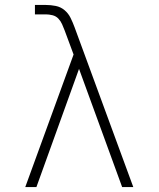

<svg xmlns="http://www.w3.org/2000/svg" viewBox="-20 -755 640 775"><path d="M82 0 277 -535 241 -632Q236 -645 230.5 -657.5Q225 -670 215.5 -680Q206 -690 192 -693.5Q178 -697 165 -697H121V-735H165Q185 -735 205 -731Q225 -727 240.5 -714Q256 -701 265 -682.5Q274 -664 281 -645L518 0H473L299 -477L127 0Z"/></svg>

Font: Iosevka Etoile Extralight
Style: Regular
Weight: 200
Designer: Belleve Invis
Foundry: Belleve Invis
Version: Version 22.1.2; ttfautohint (v1.8.4)